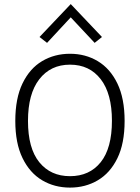

<svg xmlns="http://www.w3.org/2000/svg" viewBox="-20 -884 667 916"><path d="M314 11Q240 11 181 -24Q122 -59 87.5 -129.8Q53 -200.5 53 -307Q53 -415 87.5 -486.2Q122 -557.5 181 -592.5Q240 -627.5 314 -627.5Q387.5 -627.5 446.5 -592.2Q505.5 -557 540 -485.8Q574.5 -414.5 574.5 -307Q574.5 -199.5 540 -129Q505.5 -58.5 446.5 -23.8Q387.5 11 314 11ZM314 -43.5Q407 -43.5 460.5 -110.2Q514 -177 514 -308Q514 -437 460.5 -506.2Q407 -575.5 314 -575.5Q221.5 -575.5 167.5 -506Q113.5 -436.5 113.5 -307Q113.5 -176.5 167.5 -110Q221.5 -43.5 314 -43.5ZM204.5 -679.5 168.5 -707.5 317.5 -864.5 466.5 -707.5 431.5 -679.5 307.5 -812H327.5Z"/></svg>

Font: Karla Light
Style: Regular
Weight: 300
Designer: Jonathan Pinhorn
Version: Version 2.004;gftools[0.9.33]